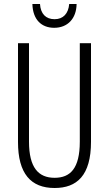

<svg xmlns="http://www.w3.org/2000/svg" viewBox="-20 -930 544 960"><path d="M363 -910H326C322 -862 296 -834 253 -834C209 -834 183 -861 180 -910H142C144 -831 188 -791 251 -791C318 -791 362 -837 363 -910ZM435 -221V-714H379V-222C379 -87 331 -41 253 -41C172 -41 125 -92 125 -222V-714H70V-220C70 -62 134 10 253 10C364 10 435 -52 435 -221Z"/></svg>

Font: Noto Sans Arabic ExtCond Light
Style: Regular
Weight: 300
Width: 2
Designer: Monotype Design Team, Nadine Chahine, Nizar Qandah and Khaled Hosny
Foundry: Monotype Imaging Inc.
Version: Version 2.012